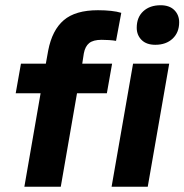

<svg xmlns="http://www.w3.org/2000/svg" viewBox="-20 -713 704 733"><path d="M573 -542Q539 -542 520.5 -560.5Q502 -579 502 -607Q502 -647 527 -670Q552 -693 593 -693Q627 -693 645.5 -674.5Q664 -656 664 -628Q664 -589 639 -565.5Q614 -542 573 -542ZM73 0 135 -357H40L60 -470H155L164 -520Q179 -598 223.5 -636Q268 -674 354 -674Q381 -674 404 -671.5Q427 -669 443 -664L423 -557Q412 -559 396.5 -560Q381 -561 368 -561Q336 -561 320.5 -548.5Q305 -536 300 -509L294 -470H408L388 -357H274L212 0ZM406 0 488 -470H626L544 0Z"/></svg>

Font: Gantari
Style: Bold Italic
Weight: 700
Italic angle: -10°
Designer: Anugrah Pasau
Foundry: Lafontype
Version: Version 1.000; ttfautohint (v1.8.4.7-5d5b)